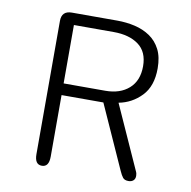

<svg xmlns="http://www.w3.org/2000/svg" viewBox="-73 -691 764 769"><g transform="rotate(10 309.5 -306.5)"><path d="M175 -571.5V-334H344.5Q404.5 -334 440.5 -366Q476.5 -398 476.5 -456.5Q476.5 -515.5 438.2 -543.5Q400 -571.5 337 -571.5ZM117 -36V-578Q117 -619 158.5 -619H343Q380.5 -619 415 -611Q449.5 -603 476.8 -584.5Q504 -566 519.8 -535.2Q535.5 -504.5 535.5 -458.5Q535.5 -386 497 -346Q458.5 -306 405 -296L520.5 -39.5Q523.5 -33.5 524.5 -28.8Q525.5 -24 525.5 -19.5Q525.5 -7 518 -0.5Q510.5 6 498.5 6Q482.5 6 475.5 -2.8Q468.5 -11.5 461 -28.5L345 -286.5H175V-36Q175 6 146 6Q117 6 117 -36Z"/></g></svg>

Font: Sono Monospace Light
Style: Regular
Weight: 300
Version: Version 2.112